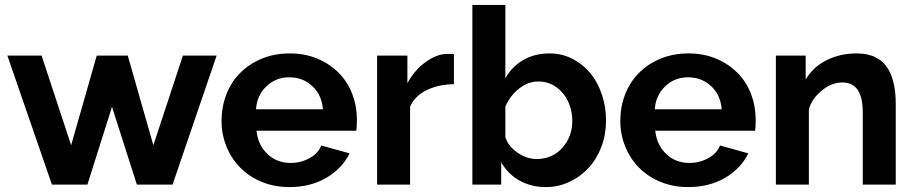

<svg xmlns="http://www.w3.org/2000/svg" viewBox="-20 -750 3715 780"><path d="M860 -524H723L603 -160L499 -524H373L269 -160L149 -524H10L191 0H335L435 -316L536 0H681Z M1400 -127 1285 -159Q1273 -127 1237.5 -107.5Q1202 -88 1161 -88Q1106 -88 1068 -123Q1028 -160 1022 -219H1427Q1430 -230 1430 -264Q1430 -318 1411.5 -367Q1393 -416 1358 -452Q1321 -490 1270 -511.5Q1219 -533 1157 -533Q1095 -533 1043 -511.5Q991 -490 954 -452Q918 -415 899 -365Q880 -315 880 -259Q880 -205 899.5 -156Q919 -107 955 -70Q992 -32 1043.5 -11Q1095 10 1156 10Q1241 10 1305.5 -27.5Q1370 -65 1400 -127ZM1063 -400Q1101 -436 1155 -436Q1210 -436 1248.5 -400.5Q1287 -365 1292 -306H1020Q1024 -363 1063 -400Z M1814 -531H1797Q1755 -531 1709 -498Q1663 -464 1635 -412V-524H1512V0H1646V-317Q1666 -361 1713.5 -384Q1761 -407 1824 -408V-530Q1821 -531 1814 -531Z M2372 -69Q2405 -105 2423.5 -154.5Q2442 -204 2442 -260Q2442 -315 2425.5 -365Q2409 -415 2379 -452Q2347 -490 2304.5 -511.5Q2262 -533 2213 -533Q2153 -533 2107 -507Q2061 -481 2033 -432V-730H1899V0H2016V-91Q2043 -43 2090.5 -16.5Q2138 10 2197 10Q2248 10 2293 -11Q2338 -32 2372 -69ZM2084 -129Q2046 -154 2033 -192V-317Q2053 -362 2089 -390.5Q2125 -419 2168 -419Q2226 -419 2267 -371Q2285 -349 2295 -320Q2305 -291 2305 -259Q2305 -195 2265 -150Q2246 -128 2219 -116Q2192 -104 2160 -104Q2120 -104 2084 -129Z M3020 -127 2905 -159Q2893 -127 2857.5 -107.5Q2822 -88 2781 -88Q2726 -88 2688 -123Q2648 -160 2642 -219H3047Q3050 -230 3050 -264Q3050 -318 3031.5 -367Q3013 -416 2978 -452Q2941 -490 2890 -511.5Q2839 -533 2777 -533Q2715 -533 2663 -511.5Q2611 -490 2574 -452Q2538 -415 2519 -365Q2500 -315 2500 -259Q2500 -205 2519.5 -156Q2539 -107 2575 -70Q2612 -32 2663.5 -11Q2715 10 2776 10Q2861 10 2925.5 -27.5Q2990 -65 3020 -127ZM2683 -400Q2721 -436 2775 -436Q2830 -436 2868.5 -400.5Q2907 -365 2912 -306H2640Q2644 -363 2683 -400Z M3589 -468Q3551 -533 3461 -533Q3392 -533 3337 -505Q3282 -477 3253 -427V-524H3132V0H3266V-306Q3278 -350 3322 -385Q3360 -415 3402 -415Q3485 -415 3485 -294V0H3619V-327Q3619 -417 3589 -468Z"/></svg>

Font: RT Raleway Bold
Style: Regular
Weight: 400
Designer: Matt McInerney, Pablo Impallari, Rodrigo Fuenzalida — Edited by Milan Moffatt in April 2016
Foundry: Matt McInerney, Pablo Impallari, Rodrigo Fuenzalida — Edited by Milan Moffatt in April 2016
Version: Version 3.001